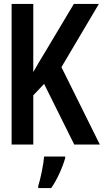

<svg xmlns="http://www.w3.org/2000/svg" viewBox="-20 -734 540 975"><path d="M39 0H149V-250L204 -308L357 0H487L292 -393L482 -714H355L211 -473C184 -429 167 -400 149 -368V-714H39ZM174 211V221H240C270 179 298 115 311 69V61H204C201 102 185 177 174 211Z"/></svg>

Font: Noto Sans Mono ExtraCondensed SemiBold
Style: Regular
Weight: 600
Width: 2
Designer: Monotype Design Team
Foundry: Monotype Imaging Inc.
Version: Version 2.014